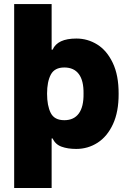

<svg xmlns="http://www.w3.org/2000/svg" viewBox="-20 -727 637 946"><path d="M234.4 -707V-482.4H239.3Q263.2 -537.1 356.4 -537.1Q411.6 -537.1 459 -507.8Q506.3 -478.5 535.6 -417.2Q564.9 -356 564.5 -264.6Q564.9 -176.3 536.6 -115.2Q508.3 -54.2 460.7 -23.7Q413.1 6.8 355.5 6.8Q313.5 6.8 283 -4.4Q252.4 -15.6 239.3 -44.9H234.4V199.2H49.8V-707ZM296.9 -394.5Q249 -394.5 230.5 -359.6Q211.9 -324.7 211.9 -265.6Q211.9 -206.1 230 -170.4Q248 -134.8 296.9 -134.8Q344.2 -134.8 368.4 -168Q392.6 -201.2 391.6 -265.6Q392.6 -329.6 368.4 -362.1Q344.2 -394.5 296.9 -394.5Z"/></svg>

Font: Pretendard JP Black
Style: Regular
Weight: 900
Designer: Base glyphs from Inter by Rasmus Andersson; Hangeul glyphs from Noto Sans CJK(Source Han Sans) by Jang Soo-young and Kan
Foundry: Kil Hyung-jin
Version: Version 1.309